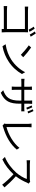

<svg xmlns="http://www.w3.org/2000/svg" viewBox="2021 -2915 958 5040"><g transform="rotate(90 2500.0 -395.0)"><path d="M815 -692C795 -730 758 -791 735 -825L680 -802C705 -767 740 -709 760 -667ZM826 -574C826 -598 827 -629 828 -652C809 -651 779 -650 754 -650H262C230 -650 186 -652 153 -656V-567C176 -568 226 -570 263 -570H742V-98H251C209 -98 166 -101 140 -104V-13C167 -15 212 -17 253 -17H742C741 7 740 28 740 39H830C829 23 826 -22 826 -58ZM806 -831C833 -796 865 -738 887 -697L943 -722C922 -760 885 -820 861 -854Z M1227 -733 1170 -672C1244 -622 1369 -515 1419 -463L1482 -526C1426 -582 1298 -686 1227 -733ZM1141 -63 1194 19C1361 -12 1487 -73 1587 -137C1738 -231 1854 -367 1923 -492L1875 -577C1817 -454 1695 -306 1541 -209C1446 -150 1316 -89 1141 -63Z M2855 -624C2842 -665 2815 -727 2797 -763L2749 -748C2768 -710 2791 -650 2806 -607ZM2702 -553V-678C2702 -717 2706 -750 2707 -760H2617C2618 -750 2621 -717 2621 -678V-553H2337V-682C2337 -716 2340 -745 2341 -754H2252C2254 -745 2257 -714 2257 -681V-553H2149C2107 -553 2058 -558 2049 -560V-474C2060 -474 2105 -477 2149 -477H2257V-315C2257 -277 2253 -234 2252 -225H2341C2340 -234 2337 -278 2337 -315V-477H2621V-435C2621 -155 2531 -69 2349 0L2416 64C2644 -39 2702 -176 2702 -442V-477H2812C2856 -477 2892 -475 2903 -474V-559C2889 -556 2856 -553 2811 -553ZM2848 -778C2868 -741 2891 -683 2907 -639L2956 -655C2942 -696 2915 -757 2896 -793Z M3280 18C3295 8 3311 3 3322 0C3571 -73 3777 -196 3907 -357L3862 -427C3738 -266 3506 -134 3315 -86V-653C3315 -682 3318 -719 3322 -744H3224C3227 -724 3232 -680 3232 -653V-81C3232 -61 3229 -48 3222 -32Z M4749 -708C4733 -703 4707 -699 4674 -699H4288C4258 -699 4201 -704 4187 -706V-615C4198 -616 4253 -620 4288 -620H4678C4653 -538 4580 -419 4512 -342C4409 -227 4261 -108 4100 -45L4164 22C4312 -45 4447 -155 4554 -270C4656 -179 4762 -61 4829 27L4899 -34C4834 -112 4712 -242 4607 -332C4678 -422 4741 -539 4775 -625C4781 -639 4794 -661 4800 -669Z"/></g></svg>

Font: Noto Sans Mono CJK SC Regular
Style: Regular
Weight: 400
Designer: Ryoko NISHIZUKA (kana & ideographs); Paul D. Hunt (Latin, Greek & Cyrillic); Wenlong ZHANG (bopomofo); Sandoll Communica
Foundry: Adobe Systems Incorporated
Version: Version 1.005;PS 1.005;hotconv 1.0.96;makeotf.lib2.5.65012